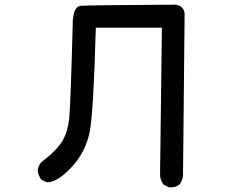

<svg xmlns="http://www.w3.org/2000/svg" viewBox="-20 -766 1040 817"><path d="M661.1 -23.4 668.9 -648.4H387.7Q377.9 -284.2 361.3 -203.1Q343.8 -119.1 286.1 -56.6Q227.5 7.8 181.6 9.8H179.7L155.3 -2Q142.6 -19.5 140.6 -41Q142.6 -60.5 155.3 -75.2Q224.6 -128.9 246.6 -168Q268.6 -207 274.4 -260.7Q280.3 -316.4 290 -681.6V-682.6Q292 -701.2 295.9 -713.9Q299.8 -726.6 307.1 -733.4Q314.5 -740.2 323.2 -741.2Q343.8 -744.1 725.6 -746.1H726.6Q744.1 -744.1 753.9 -734.4Q764.6 -723.6 765.6 -707L758.8 -23.4Q758.8 -1 744.1 18.6Q729.5 31.2 708 31.2Q705.1 31.2 699.2 31.2L675.8 19.5Q661.1 0 661.1 -23.4Z"/></svg>

Font: JasonHandwriting2
Style: SemiBold
Weight: 600
Version: Version 1.04.7